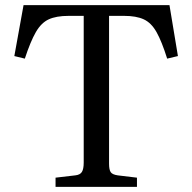

<svg xmlns="http://www.w3.org/2000/svg" viewBox="-20 -730 751 750"><path d="M197 0V-36L274 -45Q293 -47 300 -58.5Q307 -70 307 -95V-668H248Q200 -668 170.5 -654.5Q141 -641 120 -604.5Q99 -568 77 -501L36 -511L72 -710H642L675 -511L633 -501Q612 -568 591.5 -604.5Q571 -641 541.5 -654.5Q512 -668 465 -668H406V-91Q406 -67 412.5 -57.5Q419 -48 440 -45L515 -36V0Z"/></svg>

Font: Literata 36pt
Style: Regular
Weight: 400
Designer: Latin by Veronika Burian and Jose Scaglione. Greek by Irene Vlachou. Cyrillic by Vera Evstafieva.
Foundry: TypeTogether
Version: Version 3.002